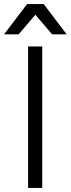

<svg xmlns="http://www.w3.org/2000/svg" viewBox="-39 -930 350 950"><path d="M100 -700H170V0H100ZM136 -857 53 -760H-19L95 -910H177L291 -760H219Z"/></svg>

Font: PT Root UI Web
Style: Regular
Weight: 400
Designer: Vitaly Kuzmin
Foundry: ParaType Ltd.
Version: Version 1.000W